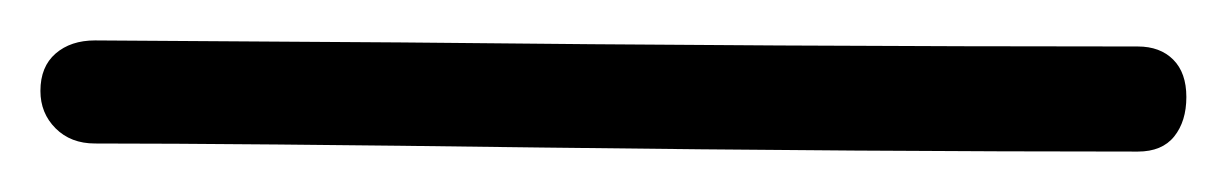

<svg xmlns="http://www.w3.org/2000/svg" viewBox="-30 37 607 95"><path d="M-10 82Q-10 70 -2.5 63.5Q5 57 17 57L169 58Q263 59 355.5 59.5Q448 60 533 60Q544 60 550.5 66.5Q557 73 557 85Q557 97 551 104.5Q545 112 533 112Q468 112 393 111.5Q318 111 238 110Q88 108 17 108Q5 108 -2.5 100.5Q-10 93 -10 82Z"/></svg>

Font: Mali Light
Style: Regular
Weight: 300
Designer: Kitiyaporn Chalermlarp | Katatrad Aksorn Co.,Ltd.
Foundry: Cadson Demak Co.,Ltd.
Version: Version 1.000; ttfautohint (v1.6)